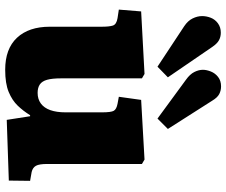

<svg xmlns="http://www.w3.org/2000/svg" viewBox="-86 -772 872 740"><g transform="rotate(90 350.0 -402.0)"><path d="M249 14Q168 14 125.5 -31.5Q83 -77 83 -158V-358Q83 -387 78.5 -401Q74 -415 50 -419L17 -424L24 -510L265 -523L282 -513V-201Q282 -167 287.5 -147.5Q293 -128 305.5 -119.5Q318 -111 338 -111Q362 -111 379 -123.5Q396 -136 404.5 -160Q413 -184 413 -219V-359Q413 -394 407 -404.5Q401 -415 380 -419L353 -424L365 -510L595 -523L612 -513V-148Q612 -117 619 -104.5Q626 -92 643 -88L677 -82L676 0L442 8L428 -82H424Q408 -56 387.5 -34.5Q367 -13 334.5 0.5Q302 14 249 14ZM237 -573 81 -676Q60 -690 51 -708.5Q42 -727 42 -745Q42 -762 48.5 -778.5Q55 -795 70 -806Q85 -817 106 -817Q122 -817 135 -810Q148 -803 161 -784L278 -613ZM437 -573 287 -683Q266 -698 257.5 -715Q249 -732 249 -748Q249 -762 255.5 -778.5Q262 -795 276.5 -806.5Q291 -818 313 -818Q329 -818 342.5 -811Q356 -804 368 -784L477 -613Z"/></g></svg>

Font: Literata 18pt ExtraBold
Style: Regular
Weight: 800
Designer: Latin by Veronika Burian and Jose Scaglione. Greek by Irene Vlachou. Cyrillic by Vera Evstafieva.
Foundry: TypeTogether
Version: Version 3.103;gftools[0.9.29]